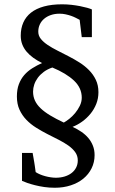

<svg xmlns="http://www.w3.org/2000/svg" viewBox="-20 -757 540 899"><path d="M362.8 -299.8Q362.8 -345.2 326.7 -379.4Q290.5 -413.6 225.1 -440.9Q202.1 -433.1 185.3 -420.7Q168.5 -408.2 157.2 -393.1Q146 -377.9 140.4 -361.3Q134.8 -344.7 134.8 -328.1Q134.8 -305.2 143.6 -286.1Q152.3 -267.1 170.2 -250Q188 -232.9 215.1 -216.6Q242.2 -200.2 278.8 -183.1Q289.6 -189 304.2 -200.4Q318.8 -211.9 331.8 -227.5Q344.7 -243.2 353.8 -261.7Q362.8 -280.3 362.8 -299.8ZM440.9 -325.2Q440.9 -295.9 430.7 -270.3Q420.4 -244.6 403.3 -223.9Q386.2 -203.1 364.5 -187.5Q342.8 -171.9 319.8 -163.1Q341.8 -152.8 360.6 -140.1Q379.4 -127.4 393.3 -111.1Q407.2 -94.7 415 -74.7Q422.9 -54.7 422.9 -30.8Q422.9 2.9 408.9 31Q395 59.1 370.4 79.3Q345.7 99.6 311.5 110.8Q277.3 122.1 236.8 122.1Q210.9 122.1 187.3 118.7Q163.6 115.2 143.6 110.1Q123.5 105 107.9 99.6Q92.3 94.2 83 89.8V-41H132.8Q134.3 -31.7 135.3 -26.4Q136.2 -21 137 -16.8Q137.7 -12.7 138.4 -8.3Q139.2 -3.9 140.4 2.9Q141.6 9.8 143.1 20.5Q144.5 31.2 147 48.8Q155.8 54.7 167.5 59.6Q179.2 64.5 191.9 67.9Q204.6 71.3 217.3 73.2Q230 75.2 241.2 75.2Q263.2 75.2 282 69.6Q300.8 64 314.7 53.5Q328.6 43 336.4 27.8Q344.2 12.7 344.2 -5.9Q344.2 -27.8 332 -44.7Q319.8 -61.5 299.8 -75.7Q279.8 -89.8 254.2 -102.8Q228.5 -115.7 201.7 -129.4Q174.8 -143.1 149.2 -159.2Q123.5 -175.3 103.5 -196Q83.5 -216.8 71.3 -243.4Q59.1 -270 59.1 -305.2Q59.1 -338.4 68.4 -362.8Q77.6 -387.2 93.5 -405.5Q109.4 -423.8 130.9 -437.3Q152.3 -450.7 176.8 -461.9Q154.3 -473.1 136 -486.3Q117.7 -499.5 104.5 -515.1Q91.3 -530.8 84.2 -549.3Q77.1 -567.9 77.1 -589.8Q77.1 -624 89.1 -651.4Q101.1 -678.7 125.2 -697.8Q149.4 -716.8 185.8 -726.8Q222.2 -736.8 271 -736.8Q293 -736.8 314.5 -734.4Q335.9 -731.9 354.7 -728.3Q373.5 -724.6 388.2 -720.5Q402.8 -716.3 410.2 -712.9V-583H362.8L353 -664.1Q344.7 -668.5 334.7 -673.6Q324.7 -678.7 312.7 -682.9Q300.8 -687 287.4 -689.9Q273.9 -692.9 258.8 -692.9Q236.3 -692.9 218 -686.5Q199.7 -680.2 186.5 -668.9Q173.3 -657.7 166.3 -642.3Q159.2 -627 159.2 -608.9Q159.2 -589.8 171.4 -574.7Q183.6 -559.6 203.4 -546.4Q223.1 -533.2 248.3 -520.5Q273.4 -507.8 300 -494.1Q326.7 -480.5 351.8 -464.6Q377 -448.7 396.7 -428.7Q416.5 -408.7 428.7 -383.3Q440.9 -357.9 440.9 -325.2Z"/></svg>

Font: BabelStone Ogham Pictish
Style: Bold
Weight: 700
Designer: Andrew West
Foundry: BabelStone
Version: Version 1.02 March 14, 2022